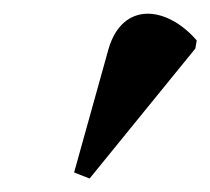

<svg xmlns="http://www.w3.org/2000/svg" viewBox="-20 -758 312 285"><path d="M113 -493 270 -686 272 -698C228 -749 162 -757 141 -685L90 -502Z"/></svg>

Font: Noto Serif Display Condensed ExtraBold
Style: Italic
Weight: 800
Width: 3
Italic angle: -12°
Designer: Monotype Design Team
Foundry: Monotype Imaging Inc.
Version: Version 2.009